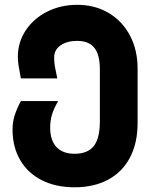

<svg xmlns="http://www.w3.org/2000/svg" viewBox="-20 -578 640 796"><path d="M32 -41Q32 -71 40 -97.2Q48 -123.5 66.5 -159H221Q202 -125.5 195 -101Q188 -76.5 188 -49Q188 3.5 214 31.5Q240 59.5 289 59.5Q343.5 59.5 368.8 27.5Q394 -4.5 394 -75.5V-290.5Q394 -351.5 371 -380Q348 -408.5 300 -408.5Q258 -408.5 231.2 -390Q204.5 -371.5 204.5 -340Q204.5 -321 207.2 -304.2Q210 -287.5 217.5 -253H66.5Q59.5 -288.5 56.8 -307Q54 -325.5 54 -342.5Q54 -402.5 86.5 -451.8Q119 -501 175.2 -529.5Q231.5 -558 300 -558Q373.5 -558 430.2 -524.5Q487 -491 518.8 -430.8Q550.5 -370.5 550.5 -293.5V-68Q550.5 14.5 519.2 74.5Q488 134.5 429 166.5Q370 198.5 289 198.5Q211.5 198.5 153.2 169Q95 139.5 63.5 85.2Q32 31 32 -41Z"/></svg>

Font: JuliaMono Black
Style: Regular
Weight: 900
Monospace: yes
Designer: cormullion
Foundry: corm
Version: Version 0.054; ttfautohint (v1.8.4)